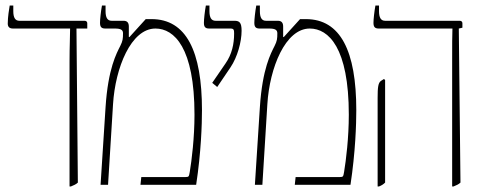

<svg xmlns="http://www.w3.org/2000/svg" viewBox="-20 -667 1734 693"><path d="M231 6H236C246 2 255 -2 261 -8L256 -564H295V-583C295 -589 291 -592 285 -592H50C35 -592 28 -603 28 -627V-647H15C13 -635 8 -606 8 -582C8 -570 14 -564 27 -564H233V-563C233 -530 231 -502 231 -444Z M343 0H370L388 -291C396 -422 453 -564 541 -564C609 -564 682 -495 682 -253C682 -170 672 -89 665 -47C662 -30 662 -28 650 -28H490L487 0H688C706 -118 709 -220 709 -269C709 -483 652 -598 527 -598H506L447 -533L445 -534V-571C445 -584 440 -592 426 -592H383C368 -592 361 -603 361 -627V-647H348C344 -625 341 -597 341 -585C341 -571 345 -564 360 -564H395C416 -564 424 -559 424 -547C424 -527 423 -519 414 -501C401 -475 370 -420 361 -280Z M764 -353 812 -424C837 -461 852 -516 852 -556C852 -586 844 -592 826 -592H758C743 -592 736 -603 736 -627V-647H723C719 -625 716 -597 716 -585C716 -571 720 -564 735 -564H812C824 -564 825 -559 825 -546C825 -508 817 -471 794 -438L746 -368Z M900 0H927L945 -291C953 -422 1010 -564 1098 -564C1166 -564 1239 -495 1239 -253C1239 -170 1229 -89 1222 -47C1219 -30 1219 -28 1207 -28H1047L1044 0H1245C1263 -118 1266 -220 1266 -269C1266 -483 1209 -598 1084 -598H1063L1004 -533L1002 -534V-571C1002 -584 997 -592 983 -592H940C925 -592 918 -603 918 -627V-647H905C901 -625 898 -597 898 -585C898 -571 902 -564 917 -564H952C973 -564 981 -559 981 -547C981 -527 980 -519 971 -501C958 -475 927 -420 918 -280Z M1612 6H1617C1627 2 1636 -2 1642 -8L1636 -564L1649 -567V-583C1649 -589 1645 -592 1639 -592H1370C1355 -592 1348 -603 1348 -627V-647H1335C1331 -625 1328 -597 1328 -585C1328 -571 1332 -564 1347 -564H1613V-563C1612 -541 1612 -502 1612 -444ZM1343 6H1348C1358 2 1364 -2 1370 -8V-378L1366 -382L1355 -375C1345 -368 1343 -352 1343 -314Z"/></svg>

Font: Noto Serif Hebrew ExtraCondensed Thin
Style: Regular
Weight: 100
Width: 2
Designer: Monotype Design Team
Foundry: Monotype Imaging Inc.
Version: Version 2.004